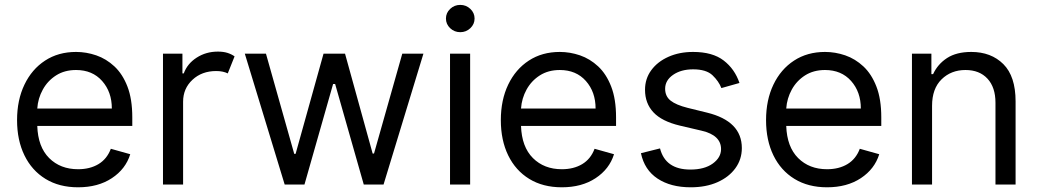

<svg xmlns="http://www.w3.org/2000/svg" viewBox="-20 -769 4328 800"><path d="M305.4 11.4Q226.6 11.4 169.6 -23.6Q112.6 -58.6 81.9 -121.6Q51.1 -184.7 51.1 -268.5Q51.1 -352.3 81.9 -416.4Q112.6 -480.5 167.8 -516.5Q223 -552.6 296.9 -552.6Q339.5 -552.6 381 -538.4Q422.6 -524.1 456.7 -492.4Q490.8 -460.6 511 -408.4Q531.2 -356.2 531.2 -279.8V-244.3H135.3Q138.1 -157 184.8 -110.4Q231.5 -63.9 305.4 -63.9Q354.8 -63.9 390.3 -85.2Q425.8 -106.5 441.8 -149.1L522.7 -126.4Q503.6 -64.6 446 -26.6Q388.5 11.4 305.4 11.4ZM135.3 -316.8H446Q446 -386 405.5 -431.6Q365.1 -477.3 296.9 -477.3Q248.9 -477.3 213.8 -454.9Q178.6 -432.5 158.4 -395.8Q138.1 -359 135.3 -316.8Z M659.1 0V-545.5H740.1V-463.1H745.7Q760.3 -503.6 799.4 -528.8Q838.4 -554 887.8 -554Q910.5 -554 927.6 -548.7Q944.6 -543.3 957.4 -534.1L929 -463.1Q920.1 -467.7 908.2 -470.3Q896.3 -473 880.7 -473Q821 -473 782 -436.6Q742.9 -400.2 742.9 -345.2V0Z M1166.2 0 1000 -545.5H1088.1L1206 -127.8H1211.6L1328.1 -545.5H1417.6L1532.7 -129.3H1538.4L1656.2 -545.5H1744.3L1578.1 0H1495.7L1376.4 -419H1367.9L1248.6 0Z M1855.1 0V-545.5H1938.9V0ZM1897.7 -634.9Q1873.2 -634.9 1855.6 -651.6Q1838.1 -668.3 1838.1 -691.8Q1838.1 -715.2 1855.6 -731.9Q1873.2 -748.6 1897.7 -748.6Q1922.2 -748.6 1939.8 -731.9Q1957.4 -715.2 1957.4 -691.8Q1957.4 -668.3 1939.8 -651.6Q1922.2 -634.9 1897.7 -634.9Z M2321 11.4Q2242.2 11.4 2185.2 -23.6Q2128.2 -58.6 2097.5 -121.6Q2066.8 -184.7 2066.8 -268.5Q2066.8 -352.3 2097.5 -416.4Q2128.2 -480.5 2183.4 -516.5Q2238.6 -552.6 2312.5 -552.6Q2355.1 -552.6 2396.7 -538.4Q2438.2 -524.1 2472.3 -492.4Q2506.4 -460.6 2526.6 -408.4Q2546.9 -356.2 2546.9 -279.8V-244.3H2150.9Q2153.8 -157 2200.5 -110.4Q2247.2 -63.9 2321 -63.9Q2370.4 -63.9 2405.9 -85.2Q2441.4 -106.5 2457.4 -149.1L2538.4 -126.4Q2519.2 -64.6 2461.6 -26.6Q2404.1 11.4 2321 11.4ZM2150.9 -316.8H2461.6Q2461.6 -386 2421.2 -431.6Q2380.7 -477.3 2312.5 -477.3Q2264.6 -477.3 2229.4 -454.9Q2194.2 -432.5 2174 -395.8Q2153.8 -359 2150.9 -316.8Z M3061.1 -423.3 2985.8 -402Q2974.8 -430.4 2948.9 -455.3Q2922.9 -480.1 2867.9 -480.1Q2817.8 -480.1 2784.6 -457.2Q2751.4 -434.3 2751.4 -399.1Q2751.4 -367.9 2774.1 -349.8Q2796.9 -331.7 2845.2 -319.6L2926.1 -299.7Q3071 -264.2 3071 -152Q3071 -105.1 3044.2 -68.2Q3017.4 -31.2 2969.5 -9.9Q2921.5 11.4 2858 11.4Q2774.5 11.4 2719.8 -24.9Q2665.1 -61.1 2650.6 -130.7L2730.1 -150.6Q2752.5 -62.5 2856.5 -62.5Q2915.1 -62.5 2949.8 -87.5Q2984.4 -112.6 2984.4 -147.7Q2984.4 -205.6 2903.4 -224.4L2812.5 -245.7Q2737.6 -263.5 2702.6 -301Q2667.6 -338.4 2667.6 -394.9Q2667.6 -441.1 2693.7 -476.6Q2719.8 -512.1 2765.1 -532.3Q2810.4 -552.6 2867.9 -552.6Q2948.9 -552.6 2995.2 -517Q3041.5 -481.5 3061.1 -423.3Z M3426.1 11.4Q3347.3 11.4 3290.3 -23.6Q3233.3 -58.6 3202.6 -121.6Q3171.9 -184.7 3171.9 -268.5Q3171.9 -352.3 3202.6 -416.4Q3233.3 -480.5 3288.5 -516.5Q3343.8 -552.6 3417.6 -552.6Q3460.2 -552.6 3501.8 -538.4Q3543.3 -524.1 3577.4 -492.4Q3611.5 -460.6 3631.7 -408.4Q3652 -356.2 3652 -279.8V-244.3H3256Q3258.9 -157 3305.6 -110.4Q3352.3 -63.9 3426.1 -63.9Q3475.5 -63.9 3511 -85.2Q3546.5 -106.5 3562.5 -149.1L3643.5 -126.4Q3624.3 -64.6 3566.8 -26.6Q3509.2 11.4 3426.1 11.4ZM3256 -316.8H3566.8Q3566.8 -386 3526.3 -431.6Q3485.8 -477.3 3417.6 -477.3Q3369.7 -477.3 3334.5 -454.9Q3299.4 -432.5 3279.1 -395.8Q3258.9 -359 3256 -316.8Z M3863.6 -328.1V0H3779.8V-545.5H3860.8V-460.2H3867.9Q3887.1 -501.8 3926.1 -527.2Q3965.2 -552.6 4027 -552.6Q4109.7 -552.6 4160.7 -501.8Q4211.6 -451 4211.6 -346.6V0H4127.8V-340.9Q4127.8 -405.2 4094.5 -441.2Q4061.1 -477.3 4002.8 -477.3Q3942.8 -477.3 3903.2 -438.4Q3863.6 -399.5 3863.6 -328.1Z"/></svg>

Font: Inter UI
Style: Regular
Weight: 400
Designer: Rasmus Andersson
Foundry: rsms
Version: 3.2;8d6f07862